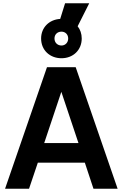

<svg xmlns="http://www.w3.org/2000/svg" viewBox="-20 -1157 752 1177"><path d="M11 0H158L212 -160H500L553 0H701L444 -745H268ZM232 -921C232 -849 286 -800 357 -800C428 -800 481 -850 481 -921C481 -950 472 -976 456 -996L527 -1137H379L349 -1041C281 -1037 232 -988 232 -921ZM251 -280 356 -594 461 -280ZM314 -921C314 -946 332 -963 357 -963C380 -963 398 -946 398 -921C398 -896 380 -878 357 -878C332 -878 314 -896 314 -921Z"/></svg>

Font: Mluvka
Style: Bold
Weight: 700
Designer: Modified by Jiří Krblich, Original typeface by Gumpita Rahayu
Foundry: Gumpita Rahayu & Jiří Krblich
Version: Version 2.000;Glyphs 3.1.1 (3134)